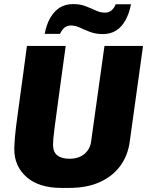

<svg xmlns="http://www.w3.org/2000/svg" viewBox="-20 -911 725 941"><path d="M281 10Q171 10 110.5 -43Q50 -96 50 -180Q50 -192 51 -207Q52 -222 53.5 -242Q55 -262 58.5 -289Q62 -316 67 -353Q72 -390 78.5 -438Q85 -486 93.5 -547.5Q102 -609 112 -686H302Q287 -577 276.5 -500Q266 -423 259 -370.5Q252 -318 247.5 -285Q243 -252 241.5 -232.5Q240 -213 240 -201Q240 -166 261 -149.5Q282 -133 320 -133Q367 -133 395 -157.5Q423 -182 427 -221L492 -686H681L616 -218Q607 -149 569.5 -98Q532 -47 469 -18.5Q406 10 318 10ZM199 -745Q208 -792 227 -824.5Q246 -857 273.5 -874Q301 -891 338 -891Q373 -891 400 -880.5Q427 -870 449.5 -859.5Q472 -849 494 -849Q514 -849 527 -860.5Q540 -872 547 -890H622Q613 -844 594.5 -811Q576 -778 548.5 -761Q521 -744 484 -744Q449 -744 421.5 -754.5Q394 -765 372 -775.5Q350 -786 327 -786Q308 -786 295.5 -775Q283 -764 274 -745Z"/></svg>

Font: Chivo Medium ExtraBold
Style: Italic
Weight: 800
Italic angle: -8.05°
Version: Version 2.002